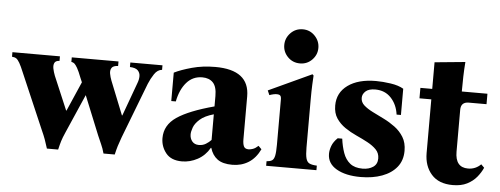

<svg xmlns="http://www.w3.org/2000/svg" viewBox="-59 -829 2526 970"><g transform="rotate(5 1203.5 -344.0)"><path d="M205 10Q197 -16 190 -35.5Q183 -55 172 -79L51 -360Q37 -394 28 -409.5Q19 -425 11 -430.5Q3 -436 -11 -437V-460H230V-437Q210 -436 204.5 -424Q199 -412 202.5 -395Q206 -378 213 -360L285 -190H287L352 -339L343 -360Q330 -394 321 -409.5Q312 -425 305.5 -430.5Q299 -436 290 -437V-460H527V-437Q502 -436 494.5 -424Q487 -412 490 -395Q493 -378 500 -360L568 -190H570L632 -360Q639 -378 639 -395Q639 -412 627.5 -424Q616 -436 587 -437V-460H750V-437Q727 -435 711 -411Q695 -387 684 -360L576 -79Q566 -52 560.5 -34Q555 -16 549 10H492Q485 -16 476 -35.5Q467 -55 457 -79L377 -276L291 -79Q279 -52 273.5 -34Q268 -16 262 10Z M890 15Q835 15 808.5 -18Q782 -51 782 -94Q782 -160 842.5 -201Q903 -242 1030 -276V-329Q1030 -376 1010.5 -396.5Q991 -417 956 -417Q908 -417 876.5 -381Q845 -345 833 -284H810V-428Q844 -445 898.5 -460Q953 -475 1017 -475Q1190 -475 1190 -341V-123Q1190 -100 1196 -87.5Q1202 -75 1220 -75Q1230 -75 1242.5 -79.5Q1255 -84 1269 -97L1285 -81Q1263 -35 1227 -12.5Q1191 10 1145 10Q1096 10 1069.5 -9.5Q1043 -29 1032 -66H1030Q1007 -26 969 -5.5Q931 15 890 15ZM968 -75Q988 -75 1003.5 -84.5Q1019 -94 1030 -106V-236Q984 -223 960.5 -202Q937 -181 929.5 -160Q922 -139 922 -125Q922 -104 934 -89.5Q946 -75 968 -75Z M1511 -110Q1511 -73 1516 -54.5Q1521 -36 1534 -30Q1547 -24 1571 -23V0H1316V-23Q1333 -24 1343 -30Q1353 -36 1357 -54.5Q1361 -73 1361 -110V-340Q1361 -355 1355.5 -360Q1350 -365 1339 -365Q1331 -365 1321.5 -363Q1312 -361 1301 -357L1291 -380L1509 -481L1515 -475Q1514 -460 1512.5 -428.5Q1511 -397 1511 -349ZM1441 -530Q1404 -530 1379 -555.5Q1354 -581 1354 -616Q1354 -651 1379 -677Q1404 -703 1441 -703Q1477 -703 1502 -677Q1527 -651 1527 -616Q1527 -581 1502 -555.5Q1477 -530 1441 -530Z M1796 15Q1720 15 1673.5 -12Q1627 -39 1627 -88Q1627 -107 1635 -128.5Q1643 -150 1664 -170H1687Q1692 -131 1703.5 -98.5Q1715 -66 1738.5 -47Q1762 -28 1802 -28Q1834 -28 1855.5 -42.5Q1877 -57 1877 -86Q1877 -113 1859.5 -131Q1842 -149 1815 -163.5Q1788 -178 1757 -192Q1726 -206 1699 -224.5Q1672 -243 1654.5 -269Q1637 -295 1637 -334Q1637 -399 1689.5 -437Q1742 -475 1832 -475Q1866 -475 1906.5 -469Q1947 -463 1972 -448V-315H1950Q1943 -366 1912 -399Q1881 -432 1832 -432Q1799 -432 1783 -417.5Q1767 -403 1767 -384Q1767 -362 1784.5 -346.5Q1802 -331 1829 -317.5Q1856 -304 1886.5 -289Q1917 -274 1944 -254Q1971 -234 1988.5 -205.5Q2006 -177 2006 -136Q2006 -87 1979 -53.5Q1952 -20 1904.5 -2.5Q1857 15 1796 15Z M2398 -102 2414 -86Q2403 -61 2384 -38Q2365 -15 2335.5 0Q2306 15 2263 15Q2192 15 2155 -27Q2118 -69 2118 -135V-407H2058V-460H2118V-595L2273 -610Q2270 -572 2269 -535Q2268 -498 2268 -460H2398V-407H2308Q2268 -407 2268 -367V-155Q2268 -75 2333 -75Q2371 -75 2398 -102Z"/></g></svg>

Font: Bona Nova
Style: Bold
Weight: 700
Designer: Mateusz Machalski
Foundry: Capitalics
Version: Version 4.001; ttfautohint (v1.8.3)